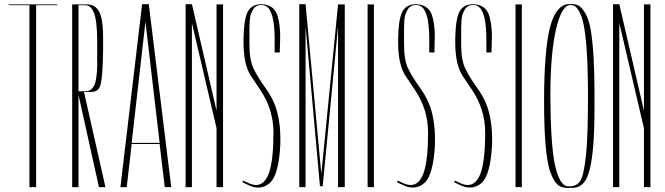

<svg xmlns="http://www.w3.org/2000/svg" viewBox="-20 -928 3295 952"><path d="M126 -902.3V0H159.2V-902.3H263.7V-906.2H22.5V-902.3Z M369.1 0V-458L470.7 0H502.9L396.5 -471.7H402.3H427.7C478.5 -474.6 487.3 -486.3 491.2 -674.8V-702.1V-738.3C491.2 -827.1 482.4 -906.2 411.1 -906.2H337.9V0ZM369.1 -902.3H401.4C460.9 -902.3 461.9 -789.1 461.9 -699.2V-674.8V-647.5V-617.2C461.9 -601.6 461.9 -573.2 459 -557.6C458 -543 454.1 -520.5 449.2 -508.8C440.4 -489.3 426.8 -475.6 406.2 -475.6H369.1Z M608.4 0 632.8 -213.9H771.5L796.9 0H829.1L717.8 -907.2H684.6L577.1 0ZM701.2 -820.3 771.5 -219.7H632.8Z M931.6 0V-813.5L1053.7 -292V0H1085.9V-906.2H1053.7V-378.9L931.6 -907.2H900.4V0Z M1210.9 -10.7C1227.5 -2 1244.1 2 1259.8 2C1280.3 2 1299.8 -4.9 1316.4 -19.5C1346.7 -44.9 1365.2 -109.4 1370.1 -213.9V-243.2C1370.1 -287.1 1365.2 -328.1 1356.4 -364.3C1345.7 -409.2 1326.2 -450.2 1298.8 -488.3C1271.5 -526.4 1251 -559.6 1237.3 -587.9C1223.6 -616.2 1216.8 -656.2 1216.8 -707V-777.3C1216.8 -816.4 1218.8 -842.8 1223.6 -857.4C1228.5 -868.2 1232.4 -877 1235.4 -881.8C1241.2 -890.6 1247.1 -895.5 1252 -897.5C1264.6 -905.3 1286.1 -905.3 1298.8 -897.5C1327.1 -882.8 1341.8 -827.1 1341.8 -732.4V-668H1367.2L1369.1 -740.2V-752C1369.1 -785.2 1365.2 -815.4 1358.4 -841.8C1348.6 -883.8 1321.3 -905.3 1277.3 -907.2C1243.2 -907.2 1218.8 -893.6 1206.1 -865.2C1194.3 -838.9 1188.5 -795.9 1187.5 -736.3V-716.8C1187.5 -642.6 1200.2 -585.9 1226.6 -547.9L1268.6 -485.4C1313.5 -419.9 1335.9 -347.7 1335.9 -270.5C1335.9 -183.6 1329.1 -117.2 1314.5 -72.3C1299.8 -31.2 1278.3 -10.7 1250 -10.7C1239.3 -10.7 1226.6 -13.7 1213.9 -19.5L1183.6 -33.2V-23.4Z M1495.1 0V-797.9L1566.4 -4.9H1567.4H1579.1H1580.1L1656.2 -797.9V0H1689.5V-906.2H1656.2L1573.2 -65.4L1495.1 -907.2H1463.9V0Z M1834 0V-906.2H1802.7V0Z M1977.5 -10.7C1994.1 -2 2010.7 2 2026.4 2C2046.9 2 2066.4 -4.9 2083 -19.5C2113.3 -44.9 2131.8 -109.4 2136.7 -213.9V-243.2C2136.7 -287.1 2131.8 -328.1 2123 -364.3C2112.3 -409.2 2092.8 -450.2 2065.4 -488.3C2038.1 -526.4 2017.6 -559.6 2003.9 -587.9C1990.2 -616.2 1983.4 -656.2 1983.4 -707V-777.3C1983.4 -816.4 1985.4 -842.8 1990.2 -857.4C1995.1 -868.2 1999 -877 2002 -881.8C2007.8 -890.6 2013.7 -895.5 2018.6 -897.5C2031.2 -905.3 2052.7 -905.3 2065.4 -897.5C2093.8 -882.8 2108.4 -827.1 2108.4 -732.4V-668H2133.8L2135.7 -740.2V-752C2135.7 -785.2 2131.8 -815.4 2125 -841.8C2115.2 -883.8 2087.9 -905.3 2043.9 -907.2C2009.8 -907.2 1985.4 -893.6 1972.7 -865.2C1960.9 -838.9 1955.1 -795.9 1954.1 -736.3V-716.8C1954.1 -642.6 1966.8 -585.9 1993.2 -547.9L2035.2 -485.4C2080.1 -419.9 2102.5 -347.7 2102.5 -270.5C2102.5 -183.6 2095.7 -117.2 2081.1 -72.3C2066.4 -31.2 2044.9 -10.7 2016.6 -10.7C2005.9 -10.7 1993.2 -13.7 1980.5 -19.5L1950.2 -33.2V-23.4Z M2260.7 -10.7C2277.3 -2 2293.9 2 2309.6 2C2330.1 2 2349.6 -4.9 2366.2 -19.5C2396.5 -44.9 2415 -109.4 2419.9 -213.9V-243.2C2419.9 -287.1 2415 -328.1 2406.2 -364.3C2395.5 -409.2 2376 -450.2 2348.6 -488.3C2321.3 -526.4 2300.8 -559.6 2287.1 -587.9C2273.4 -616.2 2266.6 -656.2 2266.6 -707V-777.3C2266.6 -816.4 2268.6 -842.8 2273.4 -857.4C2278.3 -868.2 2282.2 -877 2285.2 -881.8C2291 -890.6 2296.9 -895.5 2301.8 -897.5C2314.5 -905.3 2335.9 -905.3 2348.6 -897.5C2377 -882.8 2391.6 -827.1 2391.6 -732.4V-668H2417L2418.9 -740.2V-752C2418.9 -785.2 2415 -815.4 2408.2 -841.8C2398.4 -883.8 2371.1 -905.3 2327.1 -907.2C2293 -907.2 2268.6 -893.6 2255.9 -865.2C2244.1 -838.9 2238.3 -795.9 2237.3 -736.3V-716.8C2237.3 -642.6 2250 -585.9 2276.4 -547.9L2318.4 -485.4C2363.3 -419.9 2385.7 -347.7 2385.7 -270.5C2385.7 -183.6 2378.9 -117.2 2364.3 -72.3C2349.6 -31.2 2328.1 -10.7 2299.8 -10.7C2289.1 -10.7 2276.4 -13.7 2263.7 -19.5L2233.4 -33.2V-23.4Z M2567.4 0V-906.2H2536.1V0Z M2677.7 -431.6C2677.7 -251 2687.5 -142.6 2706.1 -82C2734.4 0 2762.7 3.9 2801.8 3.9C2835.9 3.9 2859.4 2 2883.8 -34.2C2905.3 -72.3 2919.9 -140.6 2925.8 -276.4C2926.8 -308.6 2927.7 -345.7 2927.7 -385.7V-435.5V-478.5C2927.7 -543 2925.8 -599.6 2922.9 -649.4C2915 -767.6 2904.3 -826.2 2880.9 -864.3C2858.4 -902.3 2839.8 -908.2 2809.6 -908.2C2779.3 -908.2 2757.8 -899.4 2733.4 -860.4C2721.7 -840.8 2711.9 -814.5 2704.1 -780.3C2688.5 -712.9 2677.7 -592.8 2677.7 -431.6ZM2709 -454.1C2709 -589.8 2717.8 -698.2 2736.3 -780.3C2754.9 -862.3 2779.3 -903.3 2809.6 -903.3C2828.1 -903.3 2844.7 -891.6 2860.4 -852.5C2882.8 -798.8 2894.5 -678.7 2895.5 -458C2895.5 -324.2 2892.6 -225.6 2885.7 -160.2C2878.9 -95.7 2870.1 -53.7 2858.4 -33.2C2846.7 -13.7 2828.1 -3.9 2802.7 -3.9C2782.2 -3.9 2765.6 -12.7 2749 -52.7C2740.2 -73.2 2733.4 -98.6 2727.5 -130.9C2716.8 -196.3 2709 -306.6 2709 -454.1Z M3050.8 0V-813.5L3172.9 -292V0H3205.1V-906.2H3172.9V-378.9L3050.8 -907.2H3019.5V0Z"/></svg>

Font: Caledo
Style: Light
Weight: 300
Designer: BSozoo
Foundry: BSozoo
Version: Version 002.000